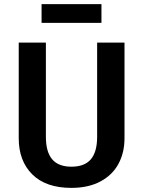

<svg xmlns="http://www.w3.org/2000/svg" viewBox="-20 -898 696 933"><path d="M585 -226Q585 -156 555.5 -101.5Q526 -47 467.5 -16Q409 15 327 15Q203 15 137 -50.5Q71 -116 71 -226V-691H203V-233Q203 -160 233.5 -124Q264 -88 327 -88Q391 -88 421.5 -124Q452 -160 452 -233V-691H585ZM182 -787V-878H473V-787Z"/></svg>

Font: Fira Sans Medium
Style: Regular
Weight: 500
Designer: bBox Type GmbH & Carrois Corporate GbR & Edenspiekermann AG
Foundry: bBox Type GmbH & Carrois Corporate GbR & Edenspiekermann AG
Version: Version 4.301